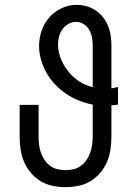

<svg xmlns="http://www.w3.org/2000/svg" viewBox="-20 -763 540 791"><path d="M250 8Q223 8 196.5 2.5Q170 -3 147.5 -16.5Q125 -30 107.5 -50.5Q90 -71 79.5 -95.5Q69 -120 65 -146.5Q61 -173 61 -200V-331H139V-200Q139 -183 141 -166.5Q143 -150 148.5 -134Q154 -118 163.5 -104Q173 -90 186.5 -80Q200 -70 216.5 -66Q233 -62 250 -62Q267 -62 283.5 -66Q300 -70 313.5 -80Q327 -90 336.5 -104Q346 -118 351.5 -134Q357 -150 359.5 -166.5Q362 -183 362 -200V-332Q332 -338 304.5 -349Q277 -360 252.5 -376.5Q228 -393 207.5 -414.5Q187 -436 172.5 -461.5Q158 -487 149.5 -515.5Q141 -544 141 -574Q141 -606 151.5 -636.5Q162 -667 183 -691Q204 -715 233.5 -729Q263 -743 295 -743Q316 -743 336 -737.5Q356 -732 373.5 -720.5Q391 -709 404 -692.5Q417 -676 425 -656.5Q433 -637 436 -616.5Q439 -596 439 -575V-399Q446 -400 452.5 -401.5Q459 -403 466 -405V-332Q459 -331 452.5 -330.5Q446 -330 439 -329V-200Q439 -173 435 -146.5Q431 -120 420.5 -95.5Q410 -71 392.5 -50.5Q375 -30 352.5 -16.5Q330 -3 303.5 2.5Q277 8 250 8ZM362 -404V-575Q362 -592 359 -608.5Q356 -625 348 -639.5Q340 -654 325 -663.5Q310 -673 293 -673Q277 -673 262 -664.5Q247 -656 237.5 -643Q228 -630 223.5 -613.5Q219 -597 219 -581Q219 -550 230.5 -521.5Q242 -493 261 -469Q280 -445 306 -428Q332 -411 362 -404Z"/></svg>

Font: Iosevka Gothic
Style: Regular
Weight: 400
Monospace: yes
Designer: Belleve Invis
Foundry: Belleve Invis
Version: Version 15.5.1; ttfautohint (v1.8.4)